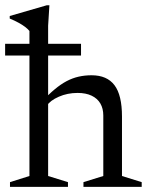

<svg xmlns="http://www.w3.org/2000/svg" viewBox="-25 -730 582 750"><path d="M301 -18.5 378.5 -42.5V-279Q378.5 -306 367 -325.8Q355.5 -345.5 333 -356.2Q310.5 -367 278 -367Q238.5 -367 204.8 -352.2Q171 -337.5 158 -317L138.5 -333Q165 -361.5 188.8 -381.2Q212.5 -401 235.2 -413Q258 -425 282 -430.5Q306 -436 332.5 -436Q393 -436 422.2 -397.2Q451.5 -358.5 451.5 -274.5V-42.5L528.5 -18.5V0H301ZM240.5 0H14V-18.5L90 -42.5V-609Q83.5 -617 73 -625Q62.5 -633 47.5 -641.2Q32.5 -649.5 13 -657.5V-667.5L158 -709.5H168L163 -629.5V-42.5L240.5 -18.5ZM-5 -513V-559H291.5V-513Z"/></svg>

Font: Newsreader Text
Style: Regular
Weight: 400
Designer: Hugues Gentile
Foundry: Production Type
Version: Version 1.001